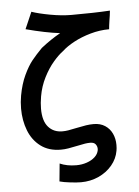

<svg xmlns="http://www.w3.org/2000/svg" viewBox="-60 -764 720 996"><g transform="rotate(-5 300.0 -266.0)"><path d="M305 95Q334 95 359.5 86.2Q385 77.5 401.8 62Q418.5 46.5 422 26.5Q422.5 24.5 422.5 20Q422.5 6.5 414.2 -4.2Q406 -15 386 -15Q373 -15 359 -12.8Q345 -10.5 319 -5Q291 1 271.2 4.2Q251.5 7.5 232 7.5Q169.5 7.5 127.2 -24.2Q85 -56 64.8 -108.2Q44.5 -160.5 44.5 -222.5Q44.5 -256.5 50.5 -290Q61.5 -350.5 82.8 -395.5Q104 -440.5 126.2 -468Q148.5 -495.5 179.5 -527Q231.5 -568 280.5 -595Q205.5 -604 103.5 -631L141.5 -718.5Q177.5 -706 237.2 -695Q297 -684 347.5 -684Q465.5 -684 548 -689Q545.5 -663.5 541 -638Q536.5 -608 535.5 -593Q486 -593 437.8 -579.2Q389.5 -565.5 350.5 -544.5Q311.5 -523.5 287.5 -501Q263.5 -483.5 236 -451.5Q208.5 -419.5 185.5 -374.2Q162.5 -329 153.5 -277Q147.5 -242 147.5 -213Q147.5 -149 175 -117.8Q202.5 -86.5 248 -86.5Q263 -86.5 278.5 -89Q294 -91.5 322 -97.5Q353 -104 372.8 -107Q392.5 -110 412.5 -110Q447 -110 471.5 -94Q496 -78 508.5 -51.2Q521 -24.5 521 8Q521 26 518.5 38.5Q511.5 79.5 483.5 113Q455.5 146.5 413 165.8Q370.5 185 321.5 185Q301 185 266 181Q231 177 210 171L219 78.5Q256 95 305 95Z"/></g></svg>

Font: JuliaMono BoldItalic
Style: Regular
Weight: 700
Italic angle: -9°
Monospace: yes
Designer: cormullion
Foundry: corm
Version: Version 0.049; ttfautohint (v1.8.4)